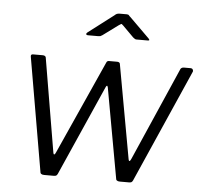

<svg xmlns="http://www.w3.org/2000/svg" viewBox="-53 -799 899 854"><g transform="rotate(5 397.0 -372.0)"><path d="M783 -530Q789 -530 792 -525.5Q795 -521 794 -516L571 -10Q568 -4 564.5 -2Q561 0 553 0H513Q495 0 495 -14L423 -413Q421 -421 418 -419.5Q415 -418 412 -410L235 -10Q232 -4 228.5 -2Q225 0 218 0H175Q157 0 157 -14L70 -519Q68 -530 79 -530H123Q129 -530 133 -527Q137 -524 137 -518L207 -103Q209 -93 212.5 -95Q216 -97 220 -107L407 -523Q410 -530 418 -530H455Q461 -530 464.5 -527Q468 -524 468 -518L543 -103Q545 -93 548.5 -95Q552 -97 556 -107L738 -523Q743 -530 753 -530H783ZM516 -644 467 -693Q460 -700 458 -699Q456 -698 447 -692L379 -642Q373 -638 370 -637Q367 -636 361 -636H314Q308 -636 307 -640Q306 -644 311 -648L425 -735Q430 -740 435 -742Q440 -744 448 -744H479Q486 -744 489 -740Q492 -736 496 -733L584 -646Q589 -641 588.5 -638.5Q588 -636 581 -636H531Q527 -636 523.5 -638.5Q520 -641 516 -644Z"/></g></svg>

Font: Libre Franklin Light
Style: Italic
Weight: 300
Italic angle: -8°
Designer: Pablo Impallari, Rodrigo Fuenzalida, Nhung Nguyen
Foundry: Impallari Type
Version: Version 3.000